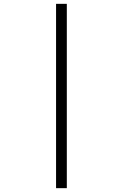

<svg xmlns="http://www.w3.org/2000/svg" viewBox="-20 -810 640 1000"><path d="M272 170H328V-790H272Z"/></svg>

Font: CommitMonoV142 ExtLt
Style: Regular
Weight: 200
Monospace: yes
Designer: Eigil Nikolajsen
Foundry: Eigil Nikolajsen
Version: Version 1.142